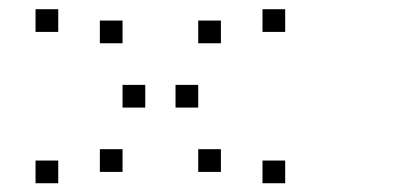

<svg xmlns="http://www.w3.org/2000/svg" viewBox="-20 -462 873 423"><path d="M608.3 -108.3V-58.3H558.3V-108.3ZM466.7 -133.3V-83.3H416.7V-133.3ZM250 -133.3V-83.3H200V-133.3ZM108.3 -108.3V-58.3H58.3V-108.3ZM416.7 -275V-225H366.7V-275ZM300 -275V-225H250V-275ZM608.3 -441.7V-391.7H558.3V-441.7ZM466.7 -416.7V-366.7H416.7V-416.7ZM250 -416.7V-366.7H200V-416.7ZM108.3 -441.7V-391.7H58.3V-441.7Z"/></svg>

Font: 0xA000-Boxes
Style: Boxes
Weight: 400
Version: Version 0.1